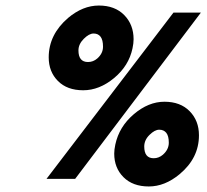

<svg xmlns="http://www.w3.org/2000/svg" viewBox="-20 -698 741 687"><path d="M496.1 -173.8Q496.1 -131.8 529.8 -131.8Q548.3 -131.8 563 -144.5Q584 -163.1 584 -187.3Q584 -211.4 575 -222.7Q565.9 -233.9 549.8 -233.9Q533.7 -233.9 514.9 -215.3Q496.1 -196.8 496.1 -173.8ZM392.6 -180.7Q406.2 -244.6 458.7 -289.3Q511.2 -334 568.4 -334Q625.5 -334 658.7 -300Q691.9 -266.1 691.9 -213.9Q691.9 -132.3 622.6 -74.7Q569.8 -30.8 512.5 -30.8Q455.1 -30.8 421.9 -64Q388.7 -97.2 388.7 -148.4Q388.7 -162.6 392.6 -180.7ZM260.7 -517.6Q260.7 -476.1 294.9 -476.1Q313.5 -476.1 328.1 -488.8Q348.6 -506.8 348.6 -531Q348.6 -555.2 339.8 -566.7Q331.1 -578.1 314.9 -578.1Q298.8 -578.1 279.8 -559.1Q260.7 -540 260.7 -517.6ZM154.3 -492.7Q154.3 -574.2 223.6 -633.8Q276.4 -678.2 333.7 -678.2Q391.1 -678.2 424.6 -644Q458 -609.9 458 -557.6Q458 -543 454.1 -524.9Q440.9 -462.4 388.2 -418.7Q335.4 -375 277.8 -375Q220.2 -375 187.3 -408.2Q154.3 -441.4 154.3 -492.7ZM249 -58.1H146.5L600.6 -652.8H698.7Z"/></svg>

Font: Tuffy
Style: BoldItalic
Weight: 700
Italic angle: -12°
Designer: Thatcher Ulrich, Karoly Barta, Michael Everson
Version: Version 001.271